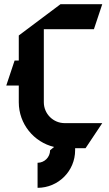

<svg xmlns="http://www.w3.org/2000/svg" viewBox="-20 -690 520 920"><path d="M270 -670 70 -520V-400H50L10 -280H70V-200C70 -96.1 142.2 -8.9 239.1 14.1L220 30C220 63.1 193.1 90 160 90V210C259.4 210 340 129.4 340 30V20H390L470 -100H290C234.8 -100 190 -144.8 190 -200V-550H430L470 -670Z"/></svg>

Font: Abibas
Style: Medium
Weight: 500
Version: Version 0.3